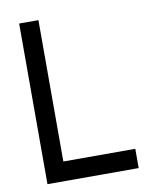

<svg xmlns="http://www.w3.org/2000/svg" viewBox="-80 -762 668 824"><g transform="rotate(-10 254.0 -350.0)"><path d="M60 0V-700H144V-84H457.5V0Z"/></g></svg>

Font: Urbanist Medium
Style: Regular
Weight: 500
Designer: Corey Hu
Foundry: Corey Hu
Version: Version 1.321; ttfautohint (v1.8.4.7-5d5b)